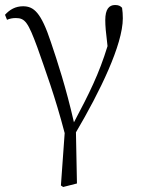

<svg xmlns="http://www.w3.org/2000/svg" viewBox="-20 -542 564 766"><path d="M223 198 232 204 287 190 283 -14C379 -177 470 -364 470 -469C470 -485 469 -497 467 -511C460 -518 454 -522 439 -522C415 -522 400 -505 400 -462C400 -438 402 -416 409 -358C375 -247 336 -169 275 -54C243 -194 209 -297 183 -374C144 -492 115 -517 72 -517C42 -517 19 -504 0 -483L8 -463C19 -468 31 -470 43 -470C80 -470 92 -453 129 -353C160 -264 200 -157 238 -11Z"/></svg>

Font: Noto Serif CJK HK ExtraLight
Style: Regular
Weight: 200
Designer: Ryoko NISHIZUKA 西塚涼子 (kana & ideographs); Frank Grießhammer (Latin, Greek & Cyrillic); Wenlong ZHANG 张文龙 (bopomofo); San
Foundry: Adobe
Version: Version 2.001;hotconv 1.1.0;makeotfexe 2.6.0